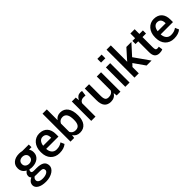

<svg xmlns="http://www.w3.org/2000/svg" viewBox="238 -2123 3698 3698"><g transform="rotate(-45 2087.0 -274.0)"><path d="M511.5 -455.5H444Q473.5 -412.5 473.5 -361V-350Q473.5 -311.5 457.5 -279.2Q441.5 -247 412.5 -223.5Q383.5 -200 343.5 -186.8Q303.5 -173.5 255 -173.5Q234.5 -173.5 217 -175.2Q199.5 -177 183 -182.5Q173 -173 168.5 -163.2Q164 -153.5 164 -140.5Q164 -118 180 -110Q196 -102 226 -102H294.5Q346 -102 385.8 -94Q425.5 -86 452.5 -68.8Q479.5 -51.5 493.5 -23.8Q507.5 4 507.5 43Q507.5 75 488.5 105.8Q469.5 136.5 434.5 160.5Q399.5 184.5 350.5 199.2Q301.5 214 241 214Q185 214 141.2 203.8Q97.5 193.5 67.2 175.2Q37 157 21.2 132.2Q5.5 107.5 5.5 78.5Q5.5 56.5 12 37.8Q18.5 19 30.5 3.8Q42.5 -11.5 59.2 -24Q76 -36.5 97 -46.5Q86.5 -56.5 80 -69Q73.5 -81.5 72.5 -97Q72 -102 72 -107Q72 -111.5 72.5 -116Q75 -145.5 89.5 -165.8Q104 -186 128.5 -203Q80 -228.5 57.2 -267.2Q34.5 -306 34.5 -355.5Q34.5 -397.5 48.5 -430.2Q62.5 -463 94 -489Q154.5 -538 254 -538Q275 -538 294 -535.5Q313 -533 332 -528.5H510.5ZM150.5 -350Q150.5 -331.5 158.2 -315.2Q166 -299 179.8 -287Q193.5 -275 212.8 -268.2Q232 -261.5 255 -261.5Q278 -261.5 297 -268.5Q316 -275.5 329.5 -287.5Q343 -299.5 350.2 -315.8Q357.5 -332 357.5 -350V-361Q357.5 -380 350 -396.2Q342.5 -412.5 328.8 -424.2Q315 -436 296 -442.8Q277 -449.5 254 -449.5Q230.5 -449.5 211.2 -442.8Q192 -436 178.5 -424.2Q165 -412.5 157.8 -396.2Q150.5 -380 150.5 -361ZM203.5 -14Q192.5 -14 182.5 -14.5Q172.5 -15 162.5 -17.5Q141.5 -6.5 129.8 11.5Q118 29.5 118 54Q118 85.5 148.5 105.8Q179 126 241 126Q276 126 304 119.2Q332 112.5 351.5 101.2Q371 90 381.2 75.5Q391.5 61 391.5 46Q391.5 15.5 371.5 0.8Q351.5 -14 302 -14Z M816 10Q759 10 713.8 -9Q668.5 -28 636.5 -62.5Q604.5 -97 587.5 -145Q570.5 -193 570.5 -251V-272Q570.5 -330.5 587.8 -379.2Q605 -428 635.8 -463.2Q666.5 -498.5 709 -518.2Q751.5 -538 802.5 -538Q856.5 -538 897.8 -521.5Q939 -505 966.8 -474.2Q994.5 -443.5 1008.8 -399.8Q1023 -356 1023 -301V-232.5H688Q690 -198.5 699.8 -170.8Q709.5 -143 726.5 -123Q743.5 -103 767.8 -92Q792 -81 823.5 -81Q847.5 -81 867 -83.8Q886.5 -86.5 904 -92Q921.5 -97.5 938 -106Q954.5 -114.5 972 -126.5L1005.5 -49.5Q973 -21 925.2 -5.5Q877.5 10 816 10ZM908 -316Q908 -344.5 902.5 -368.5Q897 -392.5 884.8 -409.8Q872.5 -427 852.2 -436.8Q832 -446.5 802.5 -446.5Q778.5 -446.5 759.5 -436.8Q740.5 -427 726.2 -409.8Q712 -392.5 702.8 -368.5Q693.5 -344.5 690 -316Z M1375 10Q1277 10 1228 -67.5L1218.5 0H1118V-761.5H1234.5V-469.5Q1234.5 -469.5 1234.5 -469.5Q1234.5 -469.5 1234.5 -469.5Q1234.5 -469.5 1235 -469.5Q1235 -469.5 1235 -469.5Q1235 -469.5 1235 -469.5H1235.5Q1235.5 -469.5 1235.5 -469.5Q1235.5 -469.5 1235.5 -469.5Q1235.5 -469 1236 -469Q1284 -538 1374 -538Q1424.5 -538 1463 -518.2Q1501.5 -498.5 1527.5 -461.8Q1553.5 -425 1566.8 -373.2Q1580 -321.5 1580 -257.5V-247Q1580 -188 1566.5 -140.5Q1553 -93 1527 -59.5Q1501 -26 1462.8 -8Q1424.5 10 1375 10ZM1345.5 -83Q1378 -83 1400.5 -94.2Q1423 -105.5 1437 -126.8Q1451 -148 1457.2 -179Q1463.5 -210 1463.5 -249.5V-254.5Q1463.5 -296.5 1457.2 -331.8Q1451 -367 1436.8 -392Q1422.5 -417 1399.8 -431Q1377 -445 1344.5 -445Q1267.5 -445 1234.5 -377V-149.5Q1250.5 -116.5 1277.8 -99.8Q1305 -83 1345.5 -83Z M1799.5 0H1683V-528.5H1790L1797.5 -452H1798Q1798 -451.5 1798.5 -451.5Q1840.5 -538 1923 -538Q1946 -538 1965.5 -532L1951.5 -424.5L1896.5 -426.5Q1825.5 -426.5 1799.5 -365.5Z M2216 10Q2127.5 10 2081.8 -44.2Q2036 -98.5 2036 -213.5V-528.5H2152.5V-212.5Q2152.5 -176 2157.8 -151.2Q2163 -126.5 2174.2 -111.2Q2185.5 -96 2202.8 -89.5Q2220 -83 2244 -83Q2330 -83 2363 -146V-528.5H2479V0H2376L2368 -72H2367.5Q2316 10 2216 10Z M2727.5 -660H2611V-761.5H2727.5ZM2727.5 0H2611V-528.5H2727.5Z M3326.5 0H3191L3031 -228L2978 -172V0H2861.5V-761.5H2978V-315H2978.5L3018 -361L3168.5 -528.5H3305.5L3107.5 -310.5Z M3541 10Q3472.5 10 3439.5 -29Q3406.5 -68 3406.5 -147.5V-443.5H3333V-528.5H3406.5V-657H3523V-528.5H3619V-443.5H3523V-162.5Q3523 -124 3532.5 -104.2Q3542 -84.5 3570 -84.5Q3591.5 -84.5 3613.5 -90.5L3625.5 -7.5Q3609 1 3586 5.5Q3563 10 3541 10Z M3935 10Q3878 10 3832.8 -9Q3787.5 -28 3755.5 -62.5Q3723.5 -97 3706.5 -145Q3689.5 -193 3689.5 -251V-272Q3689.5 -330.5 3706.8 -379.2Q3724 -428 3754.8 -463.2Q3785.5 -498.5 3828 -518.2Q3870.5 -538 3921.5 -538Q3975.5 -538 4016.8 -521.5Q4058 -505 4085.8 -474.2Q4113.5 -443.5 4127.8 -399.8Q4142 -356 4142 -301V-232.5H3807Q3809 -198.5 3818.8 -170.8Q3828.5 -143 3845.5 -123Q3862.5 -103 3886.8 -92Q3911 -81 3942.5 -81Q3966.5 -81 3986 -83.8Q4005.5 -86.5 4023 -92Q4040.5 -97.5 4057 -106Q4073.5 -114.5 4091 -126.5L4124.5 -49.5Q4092 -21 4044.2 -5.5Q3996.5 10 3935 10ZM4027 -316Q4027 -344.5 4021.5 -368.5Q4016 -392.5 4003.8 -409.8Q3991.5 -427 3971.2 -436.8Q3951 -446.5 3921.5 -446.5Q3897.5 -446.5 3878.5 -436.8Q3859.5 -427 3845.2 -409.8Q3831 -392.5 3821.8 -368.5Q3812.5 -344.5 3809 -316Z"/></g></svg>

Font: Roberto Sans Medium
Style: Regular
Weight: 500
Designer: Google (font) & Cristiano Sobral (main changes)
Version: Version 1.000;October 12, 2021;FontCreator 14.0.0.2814 64-bi